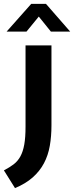

<svg xmlns="http://www.w3.org/2000/svg" viewBox="-71 -710 380 985"><path d="M60 -477H193V-67Q193 -11 184.5 38Q176 87 154.5 127.5Q133 168 97 200Q61 232 6 255L-51 164Q-22 149 -1 133Q20 117 33.5 92.5Q47 68 53.5 31.5Q60 -5 60 -60ZM289 -548H190L128 -625L65 -548H-37L89 -690H165Z"/></svg>

Font: Mukta Vaani
Style: Bold
Weight: 700
Designer: Noopur Datye, Girish Dalvi, Yashodeep Gholap, Pallavi Karambelkar
Foundry: Ek Type
Version: Version 2.538;PS 1.000;hotconv 16.6.51;makeotf.lib2.5.65220;